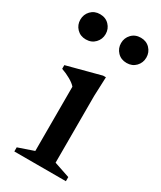

<svg xmlns="http://www.w3.org/2000/svg" viewBox="-178 -706 641 766"><g transform="rotate(30 142.0 -323.0)"><path d="M193.5 -439 190 -351V-43.5L262.5 -19V0H25V-19L96.5 -43.5V-339.5Q87.5 -350.5 67.5 -362Q47.5 -373.5 25.5 -381V-398L180.5 -439ZM48 -529.5Q22.5 -529.5 6.2 -546.5Q-10 -563.5 -10 -587.5Q-10 -611.5 6.2 -628.5Q22.5 -645.5 48 -645.5Q74 -645.5 90.2 -628.5Q106.5 -611.5 106.5 -587.5Q106.5 -563.5 90.2 -546.5Q74 -529.5 48 -529.5ZM236 -529.5Q210 -529.5 193.8 -546.5Q177.5 -563.5 177.5 -587.5Q177.5 -611.5 193.8 -628.5Q210 -645.5 236 -645.5Q261.5 -645.5 277.8 -628.5Q294 -611.5 294 -587.5Q294 -563.5 277.8 -546.5Q261.5 -529.5 236 -529.5Z"/></g></svg>

Font: Newsreader Text Medium
Style: Regular
Weight: 500
Designer: Hugues Gentile
Foundry: Production Type
Version: Version 1.002